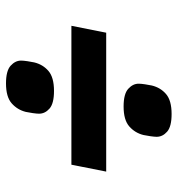

<svg xmlns="http://www.w3.org/2000/svg" viewBox="4 -626 592 640"><g transform="rotate(90 300.0 -306.0)"><path d="M529 -248H66L89 -364H552ZM258 -30Q216 -30 199 -45.5Q182 -61 182 -80Q182 -88 184 -101.5Q186 -115 188 -124Q195 -153 216.5 -171.5Q238 -190 283 -190Q325 -190 342 -175Q359 -160 359 -140Q359 -133 357 -119Q355 -105 353 -96Q346 -68 324.5 -49Q303 -30 258 -30ZM335 -422Q293 -422 276 -437.5Q259 -453 259 -472Q259 -480 261 -493.5Q263 -507 265 -516Q272 -545 293.5 -563.5Q315 -582 360 -582Q402 -582 419 -567Q436 -552 436 -532Q436 -525 434 -511Q432 -497 430 -488Q423 -460 401.5 -441Q380 -422 335 -422Z"/></g></svg>

Font: IBM Plex Sans Var
Style: Italic
Weight: 400
Italic angle: -11.31°
Designer: Mike Abbink, Paul van der Laan, Pieter van Rosmalen
Foundry: Bold Monday
Version: Version 1.001